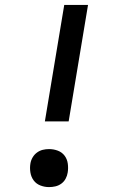

<svg xmlns="http://www.w3.org/2000/svg" viewBox="-20 -755 490 783"><path d="M260 -260H163L242 -735H339ZM180 8Q162 8 145 1.5Q128 -5 117.5 -19Q107 -33 104 -51.5Q101 -70 104 -88Q106 -101 113 -113Q120 -125 131 -133Q142 -141 154.5 -144Q167 -147 180 -147Q199 -147 216 -140.5Q233 -134 243.5 -120Q254 -106 256.5 -87.5Q259 -69 256 -51Q254 -38 247.5 -26Q241 -14 230 -6Q219 2 206 5Q193 8 180 8Z"/></svg>

Font: Iosevka Etoile Medium Oblique
Style: Regular
Weight: 500
Italic angle: -9°
Designer: Belleve Invis
Foundry: Belleve Invis
Version: Version 15.5.2; ttfautohint (v1.8.4)